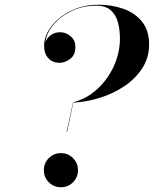

<svg xmlns="http://www.w3.org/2000/svg" viewBox="-20 -780 649 810"><path d="M289 -347 263 -223H261L288 -348Q346.5 -363.5 391.1 -404.9Q435.8 -446.4 460.9 -502.4Q486 -558.5 486 -618Q486 -653 477.9 -684.6Q469.8 -716.1 448.1 -736.1Q426.5 -756 386 -756Q326.5 -756 279 -732.1Q231.5 -708.1 203 -672.6Q174.5 -637 172 -602Q175.8 -617 192.4 -630.5Q209 -644 233 -644Q257.8 -644 277.9 -627.1Q298 -610.2 298 -581Q298 -548 276.1 -531.5Q254.2 -515 231 -515Q202.5 -515 184.2 -534.1Q166 -553.2 166 -587Q166 -628 196 -667.8Q226 -707.6 278 -733.8Q330 -760 396 -760Q451.5 -760 500.1 -743Q548.8 -726 578.9 -689Q609 -652 609 -592Q609 -537.6 581.2 -493.8Q553.5 -449.9 507.1 -418.1Q460.8 -386.4 403.9 -368.2Q347.1 -350 289 -347ZM165 -62Q165 -92 186 -113Q207 -134 237 -134Q267 -134 288 -113Q309 -92 309 -62Q309 -32 288 -11Q267 10 237 10Q207 10 186 -11Q165 -32 165 -62Z"/></svg>

Font: Bodoni* 72 Medium
Style: Italic
Weight: 500
Italic angle: -13°
Version: Version 1.002; ttfautohint (v0.97) -l 8 -r 50 -G 200 -x 14 -